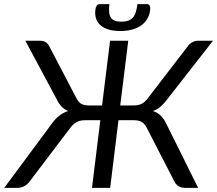

<svg xmlns="http://www.w3.org/2000/svg" viewBox="-48 -915 1056 935"><path d="M0 0ZM149 -716.5Q163.5 -716.5 175.2 -709Q187 -701.5 192.5 -688.5L323.5 -438Q335 -415.5 349.5 -408.5Q364 -401.5 385 -401.5H449L488 -716.5H576.5L537.5 -401.5H603Q623.5 -401.5 639.8 -408.5Q656 -415.5 673 -438L865.5 -688.5Q874.5 -701.5 887.8 -709Q901 -716.5 915.5 -716.5H989L764.5 -429Q748.5 -408 733 -394.8Q717.5 -381.5 696.5 -374.5Q719 -367 734.8 -351.8Q750.5 -336.5 762.5 -311L917 0H855Q834 0 820.5 -9Q807 -18 800 -33.5L668 -290Q658 -310.5 643.5 -320Q629 -329.5 604.5 -329.5H529L488.5 0H400L440.5 -329.5H365.5Q341 -329.5 324.2 -320Q307.5 -310.5 292.5 -290L98 -33.5Q87 -18 71.2 -9Q55.5 0 35 0H-27.5L203 -311Q221 -336.5 240.8 -351.8Q260.5 -367 284.5 -374.5Q265.5 -381.5 252.8 -394.8Q240 -408 229.5 -429L75.5 -716.5ZM543 -809.5Q562 -809.5 575.5 -814Q589 -818.5 598.2 -828.5Q607.5 -838.5 612.8 -854.8Q618 -871 621 -895H668.5Q677 -895 681 -886.8Q685 -878.5 683.5 -868Q678 -818.5 639.5 -791.2Q601 -764 538 -764Q474.5 -764 442.5 -791Q410.5 -818 416.5 -868Q417.5 -878.5 422.8 -886.8Q428 -895 437 -895H484.5Q482 -871 483.8 -854.8Q485.5 -838.5 492.5 -828.5Q499.5 -818.5 511.8 -814Q524 -809.5 543 -809.5Z"/></svg>

Font: Lato
Style: Italic
Weight: 400
Italic angle: -7°
Designer: Lukasz Dziedzic
Foundry: tyPoland Lukasz Dziedzic
Version: Version 2.007; 2014-02-27